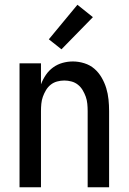

<svg xmlns="http://www.w3.org/2000/svg" viewBox="-20 -786 540 806"><path d="M62 0V-520H152V-432Q160 -453 172.5 -471.5Q185 -490 203 -503Q221 -516 242.5 -522Q264 -528 286 -528Q310 -528 334 -520.5Q358 -513 376 -497.5Q394 -482 406.5 -460.5Q419 -439 426 -416Q433 -393 435.5 -368.5Q438 -344 438 -320V0H348V-320Q348 -335 346.5 -350.5Q345 -366 340 -380Q335 -394 327 -407.5Q319 -421 307 -430.5Q295 -440 280 -444Q265 -448 250 -448Q235 -448 220 -444Q205 -440 193 -430.5Q181 -421 173 -407.5Q165 -394 160 -380Q155 -366 153.5 -350.5Q152 -335 152 -320V0ZM238 -579 185 -621 305 -766 370 -714Z"/></svg>

Font: Iosevka Term Medium
Style: Regular
Weight: 500
Monospace: yes
Designer: Belleve Invis
Foundry: Belleve Invis
Version: Version 26.3.1